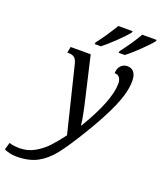

<svg xmlns="http://www.w3.org/2000/svg" viewBox="-327 -876 1027 1226"><g transform="rotate(20 186.0 -263.0)"><path d="M-150 222 -136 173Q-108 183 -65 183Q-10 183 37 156Q84 129 118.5 91.5Q153 54 192 2L83 -442Q76 -472 62 -483.5Q48 -495 22 -495H13L21 -536H157L220 -265Q230 -224 241.5 -167.5Q253 -111 254 -88H257Q387 -304 387 -420Q387 -445 376 -460Q365 -475 342 -475Q343 -509 361 -527Q379 -545 404 -545Q433 -545 449 -525Q465 -505 465 -465Q465 -391 422 -291Q379 -191 297 -57Q226 60 179 119.5Q132 179 75 209.5Q18 240 -65 240Q-112 240 -150 222ZM161 -619Q206 -675 261 -766H359L356 -756Q336 -730 286 -681.5Q236 -633 200 -606H158ZM324 -619Q377 -686 424 -766H522L519 -756Q499 -730 449 -681.5Q399 -633 363 -606H321Z"/></g></svg>

Font: Noto Serif Narrow
Style: Italic
Weight: 400
Width: 4
Italic angle: -12°
Designer: Monotype Design Team
Foundry: Monotype Imaging Inc.
Version: Version 1.001